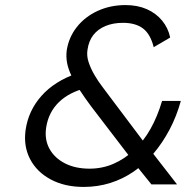

<svg xmlns="http://www.w3.org/2000/svg" viewBox="-20 -727 758 757"><path d="M577 0 510 -83 496 -103 339 -308Q313 -343 293.5 -373Q274 -403 261.5 -429Q249 -455 244.5 -479Q240 -503 243 -528Q251 -580 283 -620.5Q315 -661 365 -684Q415 -707 475 -707Q522 -707 558.5 -691Q595 -675 619 -646Q643 -617 651 -579L586 -541Q573 -593 543.5 -615Q514 -637 465 -637Q426 -637 396 -624.5Q366 -612 348 -589Q330 -566 325 -531Q321 -507 329.5 -481.5Q338 -456 353 -430.5Q368 -405 385 -383Q402 -361 415 -343L555 -157L577 -130L678 0ZM310 10Q235 10 180 -19.5Q125 -49 98.5 -100Q72 -151 81 -215Q92 -291 143.5 -349Q195 -407 284 -438L323 -381Q253 -364 212 -324Q171 -284 162 -224Q155 -177 175 -140.5Q195 -104 236 -83Q277 -62 333 -62Q383 -62 427 -81Q471 -100 508.5 -135Q546 -170 573.5 -219Q601 -268 619 -329H693Q676 -268 648.5 -216Q621 -164 585.5 -122Q550 -80 507 -50.5Q464 -21 414.5 -5.5Q365 10 310 10Z"/></svg>

Font: Lexend Light
Style: Italic
Weight: 300
Italic angle: -8.13011°
Designer: Bonnie Shaver-Troup, Thomas Jockin
Foundry: Lexend
Version: Version 1.007